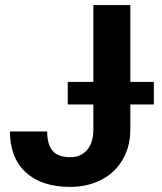

<svg xmlns="http://www.w3.org/2000/svg" viewBox="-20 -731 641 761"><path d="M19.5 0ZM350.1 -710.9H496.6V-218.8Q496.6 -150.9 466.6 -98.9Q436.5 -46.9 381.8 -18.6Q327.1 9.8 258.3 9.8Q145.5 9.8 82.5 -47.6Q19.5 -105 19.5 -210H167Q167 -157.7 189 -132.8Q210.9 -107.9 258.3 -107.9Q300.3 -107.9 325.2 -136.7Q350.1 -165.5 350.1 -218.8ZM589.8 -316.9H248.5V-406.2H589.8Z"/></svg>

Font: Roboto
Style: Bold
Weight: 700
Designer: Google
Version: Version 2.134; 2016; ttfautohint (v1.6)